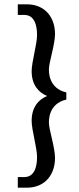

<svg xmlns="http://www.w3.org/2000/svg" viewBox="-20 -770 365 890"><path d="M287.5 -341.7C250.8 -349.2 206.7 -377.5 206.7 -448.3C206.7 -480.8 235 -562.5 235 -612.5C235 -690 188.3 -750 104.2 -750H62.5V-700.8H93.3C118.3 -700.8 151.7 -685.8 151.7 -606.7C151.7 -565 126.7 -482.5 126.7 -440C126.7 -378.3 157.5 -341.7 198.3 -325C157.5 -308.3 126.7 -271.7 126.7 -210C126.7 -167.5 151.7 -85 151.7 -43.3C151.7 35.8 118.3 50.8 93.3 50.8H62.5V100H104.2C188.3 100 235 40 235 -37.5C235 -87.5 206.7 -169.2 206.7 -201.7C206.7 -272.5 250.8 -300.8 287.5 -308.3V-325Z"/></svg>

Font: Boon Medium
Style: Regular
Weight: 500
Designer: Sungsit Sawaiwan
Foundry: FontUni
Version: Version 2.0